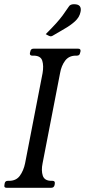

<svg xmlns="http://www.w3.org/2000/svg" viewBox="-30 -891 403 911"><path d="M172 -116Q165 -82 173 -57.5Q181 -33 214 -33H219Q232 -33 230 -20L229 -13Q226 0 213 0H1Q-12 0 -9 -13L-8 -20Q-6 -33 7 -33H13Q47 -33 64.5 -57.5Q82 -82 89 -116L172 -544Q178 -579 170.5 -603Q163 -627 129 -627H123Q110 -627 112 -640L114 -647Q116 -660 129 -660H341Q354 -660 352 -647L350 -640Q348 -627 335 -627H330Q297 -627 279 -603Q261 -579 255 -544ZM187 -729Q218 -760 236 -780Q254 -800 267 -817.5Q280 -835 296 -859Q300 -866 306.5 -868.5Q313 -871 321 -871Q342 -871 349 -861Q356 -851 352 -834Q347 -809 325.5 -789.5Q304 -770 274.5 -753.5Q245 -737 219 -721Q216 -720 213.5 -719Q211 -718 209 -719Q205 -719 196 -724Z"/></svg>

Font: Young Serif Light
Style: Italic
Weight: 300
Italic angle: -10.979°
Designer: Bastien Sozeau
Foundry: NBR — Bastien Sozeau
Version: Version 5.001